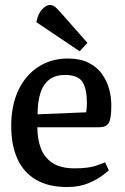

<svg xmlns="http://www.w3.org/2000/svg" viewBox="-20 -741 503 771"><path d="M249 10Q175 10 125 -19Q75 -48 50 -103Q25 -158 25 -235Q25 -318 54 -379Q83 -440 134.5 -473Q186 -506 253 -506Q301 -506 334.5 -489.5Q368 -473 388 -446Q408 -419 417.5 -386Q427 -353 427 -318Q427 -264 416.5 -247Q406 -230 379 -230H130Q130 -183 144 -145.5Q158 -108 191 -86.5Q224 -65 279 -65Q336 -65 367 -76Q398 -87 402 -89L417 -57Q414 -54 393 -37.5Q372 -21 335.5 -5.5Q299 10 249 10ZM131 -282 326 -290Q329 -308 329 -328Q329 -383 311.5 -411.5Q294 -440 241 -440Q202 -440 177.5 -421Q153 -402 142 -366.5Q131 -331 131 -282ZM300 -535 126 -652Q133 -687 149.5 -704Q166 -721 180 -721Q193 -721 203.5 -711.5Q214 -702 226 -688L331 -569Z"/></svg>

Font: Faustina Medium
Style: Regular
Weight: 500
Designer: Alfonso Garcia
Foundry: http://www.omnibus-type.com
Version: Version 1.200